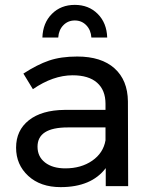

<svg xmlns="http://www.w3.org/2000/svg" viewBox="-20 -764 621 788"><path d="M219 -610H154Q156 -670 193 -707Q230 -744 287 -744Q344 -744 381 -707Q418 -670 420 -610H355Q353 -641 334 -660.5Q315 -680 287 -680Q259 -680 240 -660.5Q221 -641 219 -610ZM506 0H414V-74Q355 4 229 4Q146 4 96 -42Q46 -88 46 -158Q46 -229 98.5 -270.5Q151 -312 245 -313H413V-338Q413 -394 378.5 -424.5Q344 -455 278 -455Q198 -455 115 -398L76 -462Q133 -499 181.5 -515.5Q230 -532 297 -532Q396 -532 450 -483.5Q504 -435 505 -348ZM248 -73Q313 -73 358.5 -104.5Q404 -136 413 -188V-241H258Q134 -241 134 -162Q134 -121 165 -97Q196 -73 248 -73Z"/></svg>

Font: Montserrat arm
Style: Regular
Weight: 400
Designer: Julieta Ulanovsky
Foundry: Julieta Ulanovsky
Version: Version 6.000;PS 006.000;hotconv 1.0.88;makeotf.lib2.5.64775